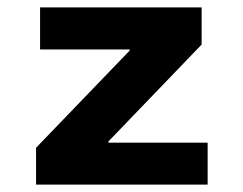

<svg xmlns="http://www.w3.org/2000/svg" viewBox="-20 -497 654 517"><path d="M77.1 0V-99.1L329.1 -360.8V-363.8H87.9V-477.1H522.9V-377L272 -116.2V-112.8H539.1V0Z"/></svg>

Font: IntelOne Mono Bold
Style: Regular
Weight: 700
Designer: Fred Shallcrass
Foundry: Frere-Jones Type LLC
Version: Version 1.200;hotconv 1.1.0;makeotfexe 2.6.0;FJTRelease1.2